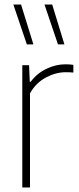

<svg xmlns="http://www.w3.org/2000/svg" viewBox="-20 -828 350 848"><path d="M78.5 0V-540H108.5L111.5 -467H115.5Q144 -504.5 185.2 -524.2Q226.5 -544 269.5 -544Q288.5 -544 304 -541.5V-507.5Q295 -508.5 287.2 -508.8Q279.5 -509 269 -509Q227 -509 183 -485.8Q139 -462.5 112.5 -416V0ZM236 -632 176.5 -808H210.5L264.5 -632ZM98.5 -632 39 -808H73L127.5 -632Z"/></svg>

Font: Encode Sans Semi Condensed Thin
Style: Regular
Weight: 100
Width: 4
Designer: Multiple Designers
Foundry: Impallari Type
Version: Version 3.000; ttfautohint (v1.8.3) -l 8 -r 50 -G 200 -x 14 